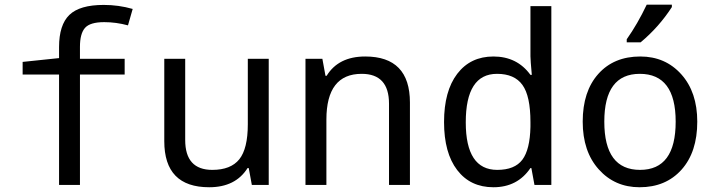

<svg xmlns="http://www.w3.org/2000/svg" viewBox="-20 -786 3040 816"><path d="M509.8 -469.2H319.8V0H231V-469.2H76.2V-522.9L231 -539.1V-585.9Q231 -680.2 274.9 -722.7Q318.8 -765.1 420.9 -765.1Q483.9 -765.1 543.9 -748L523.9 -678.2Q473.1 -691.9 422.9 -691.9Q362.8 -691.9 341.3 -667.5Q319.8 -643.1 319.8 -586.9V-536.1H509.8Z M1050.3 0 1037.1 -71.8H1032.2Q981 9.8 869.1 9.8Q678.2 9.8 678.2 -186V-536.1H767.1V-190.9Q767.1 -64 882.3 -64Q960.9 -64 997.1 -109.1Q1033.2 -154.3 1033.2 -257.8V-536.1H1122.1V0Z M1633.3 0V-345.2Q1633.3 -472.2 1517.1 -472.2Q1367.2 -472.2 1367.2 -277.8V0H1278.3V-536.1H1350.1L1363.3 -463.9H1368.2Q1418.5 -545.9 1532.2 -545.9Q1722.2 -545.9 1722.2 -350.1V0Z M2238.3 -71.8H2234.4Q2179.2 9.8 2077.1 9.8Q1979 9.8 1923.1 -63.2Q1867.2 -136.2 1867.2 -267.1Q1867.2 -398.9 1923.3 -472.4Q1979.5 -545.9 2077.1 -545.9Q2177.7 -545.9 2234.4 -467.8H2240.2Q2234.4 -530.8 2234.4 -546.9V-759.8H2323.2V0H2251.5ZM2234.4 -247.1V-267.1Q2234.4 -377.9 2200.4 -425Q2166.5 -472.2 2092.3 -472.2Q1959.5 -472.2 1959.5 -266.1Q1959.5 -64 2093.3 -64Q2167.5 -64 2200 -107.2Q2232.4 -150.4 2234.4 -247.1Z M2698.2 9.8Q2592.8 9.8 2524.7 -66.2Q2456.5 -142.1 2456.5 -269Q2456.5 -397.5 2522.7 -471.7Q2588.9 -545.9 2701.2 -545.9Q2807.6 -545.9 2875.5 -470.2Q2943.4 -394.5 2943.4 -269Q2943.4 -139.6 2876.5 -64.9Q2809.6 9.8 2698.2 9.8ZM2700.2 -64Q2851.6 -64 2851.6 -269Q2851.6 -472.2 2699.2 -472.2Q2548.3 -472.2 2548.3 -269Q2548.3 -64 2700.2 -64ZM2643.6 -619.1Q2689.5 -684.1 2728.5 -766.1H2835.4V-755.9Q2780.8 -671.4 2702.6 -606H2643.6Z"/></svg>

Font: WenQuanYi Micro Hei Mono
Style: Regular
Weight: 400
Foundry: Ascender Corporation
Version: Version 0.2.0-beta